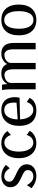

<svg xmlns="http://www.w3.org/2000/svg" viewBox="1104 -1644 550 2797"><g transform="rotate(-90 1378.5 -245.0)"><path d="M214 10Q165 10 119 -8.5Q73 -27 36 -61L81 -128Q107 -80 138 -57Q169 -34 209 -34Q236 -34 256.5 -44Q277 -54 288.5 -71.5Q300 -89 300 -111Q300 -132 291.5 -146.5Q283 -161 259 -175.5Q235 -190 190 -210Q139 -233 108.5 -255.5Q78 -278 64 -305Q50 -332 50 -366Q50 -406 70 -436Q90 -466 126 -483Q162 -500 209 -500Q254 -500 297 -483.5Q340 -467 376 -435L326 -376Q306 -414 275.5 -435.5Q245 -457 209 -457Q174 -457 152.5 -437Q131 -417 131 -383Q131 -363 140.5 -348.5Q150 -334 174.5 -319Q199 -304 244 -284Q295 -262 326 -239Q357 -216 370.5 -189.5Q384 -163 384 -128Q384 -88 362.5 -56.5Q341 -25 302.5 -7.5Q264 10 214 10Z M691 10Q624 10 575 -21.5Q526 -53 499.5 -110.5Q473 -168 473 -246Q473 -305 488 -351.5Q503 -398 531.5 -431.5Q560 -465 600.5 -482.5Q641 -500 691 -500Q748 -500 796 -475.5Q844 -451 868 -410L811 -360Q798 -404 768.5 -430Q739 -456 701 -456Q677 -456 656.5 -446.5Q636 -437 619.5 -419Q603 -401 592 -375.5Q581 -350 575 -317.5Q569 -285 569 -246Q569 -149 604.5 -91.5Q640 -34 701 -34Q739 -34 768.5 -60Q798 -86 811 -130L872 -88Q849 -43 800 -16.5Q751 10 691 10Z M1168 10Q1096 10 1046 -18.5Q996 -47 970 -103Q944 -159 944 -240Q944 -300 959.5 -348Q975 -396 1005 -430Q1035 -464 1077 -482Q1119 -500 1172 -500Q1233 -500 1275.5 -477Q1318 -454 1340 -410Q1362 -366 1362 -302Q1362 -284 1360 -267.5Q1358 -251 1353 -234L996 -227V-259L1319 -281L1274 -243Q1280 -263 1281.5 -277Q1283 -291 1283 -319Q1283 -364 1270.5 -395Q1258 -426 1233.5 -442Q1209 -458 1174 -458Q1142 -458 1117 -444Q1092 -430 1074.5 -403.5Q1057 -377 1047.5 -338.5Q1038 -300 1038 -252V-246Q1038 -199 1048 -160Q1058 -121 1076 -93Q1094 -65 1119 -49.5Q1144 -34 1174 -34Q1215 -34 1246 -59Q1277 -84 1291 -130L1352 -88Q1327 -39 1281.5 -14.5Q1236 10 1168 10Z M1476 0V-365Q1476 -388 1475 -408Q1474 -428 1472 -448.5Q1470 -469 1466 -490H1544Q1548 -469 1550 -448.5Q1552 -428 1553 -408Q1554 -388 1554 -365L1531 -363Q1554 -431 1597.5 -465.5Q1641 -500 1706 -500Q1768 -500 1805 -471Q1842 -442 1855 -384L1830 -386Q1854 -443 1896 -471.5Q1938 -500 1997 -500Q2074 -500 2113 -455Q2152 -410 2152 -320V0H2059V-326Q2059 -391 2038 -423Q2017 -455 1975 -455Q1949 -455 1922 -444Q1895 -433 1877.5 -410.5Q1860 -388 1861 -353V0H1768V-326Q1768 -391 1747 -423Q1726 -455 1684 -455Q1658 -455 1631.5 -444Q1605 -433 1587 -410.5Q1569 -388 1569 -353V0Z M2487 10Q2416 10 2366 -20Q2316 -50 2289.5 -107Q2263 -164 2263 -245Q2263 -306 2278 -353.5Q2293 -401 2322 -433.5Q2351 -466 2392.5 -483Q2434 -500 2487 -500Q2558 -500 2608 -470Q2658 -440 2684.5 -383Q2711 -326 2711 -245Q2711 -184 2696 -137Q2681 -90 2652 -57Q2623 -24 2581.5 -7Q2540 10 2487 10ZM2487 -32Q2512 -32 2532 -41Q2552 -50 2567.5 -67.5Q2583 -85 2593.5 -111Q2604 -137 2609.5 -170.5Q2615 -204 2615 -245Q2615 -347 2582 -402.5Q2549 -458 2487 -458Q2462 -458 2442 -449Q2422 -440 2406.5 -422.5Q2391 -405 2380.5 -379Q2370 -353 2364.5 -319.5Q2359 -286 2359 -245Q2359 -142 2392.5 -87Q2426 -32 2487 -32Z"/></g></svg>

Font: Sutasoma
Style: Regular
Weight: 400
Designer: Izhar Fathurrohim, Akbar Rohmanto, Arusyal Khofiqoini
Foundry: Kiwari Kolektiv
Version: Version 1.102